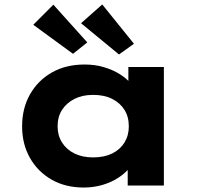

<svg xmlns="http://www.w3.org/2000/svg" viewBox="-20 -831 896 860"><path d="M355 9Q273 9 211 -26.5Q149 -62 114 -124Q79 -186 79 -265Q79 -346 114.5 -408.5Q150 -471 212.5 -506.5Q275 -542 359 -542Q406 -542 446 -530Q486 -518 517 -498.5Q548 -479 567.5 -455Q587 -431 592 -407L555 -405V-531H714V0H552V-139L586 -132Q582 -106 562 -81Q542 -56 511 -35.5Q480 -15 440 -3Q400 9 355 9ZM397 -126Q447 -126 482.5 -143.5Q518 -161 537.5 -192.5Q557 -224 557 -265Q557 -308 537.5 -339Q518 -370 482.5 -388Q447 -406 397 -406Q349 -406 313.5 -388Q278 -370 258 -339Q238 -308 238 -265Q238 -224 258 -192.5Q278 -161 313.5 -143.5Q349 -126 397 -126ZM513 -587 343 -727 438 -811 580 -635ZM307 -590 129 -720 219 -810 371 -641Z"/></svg>

Font: Lexend Giga
Style: Bold
Weight: 700
Version: Version 1.007